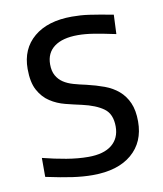

<svg xmlns="http://www.w3.org/2000/svg" viewBox="-69 -610 576 678"><g transform="rotate(-10 219.0 -271.0)"><path d="M210 11Q176 11 137.5 5.5Q99 0 43 -12V-80Q86 -69 127.5 -62Q169 -55 206 -55Q261 -55 290 -78.5Q319 -102 319 -144Q319 -189 291.5 -209Q264 -229 215 -240Q187 -246 157.5 -253.5Q128 -261 103.5 -277Q79 -293 63.5 -321.5Q48 -350 48 -398Q48 -470 97.5 -511.5Q147 -553 234 -553Q250 -553 265 -552Q280 -551 297 -548.5Q314 -546 334.5 -542.5Q355 -539 381 -534L378 -465Q331 -475 300 -480Q269 -485 243 -485Q188 -485 158.5 -463Q129 -441 129 -400Q129 -376 138 -360Q147 -344 162 -334Q177 -324 198 -318Q219 -312 243 -307Q277 -299 305.5 -288.5Q334 -278 355 -260Q376 -242 388 -215Q400 -188 400 -148Q400 -74 350 -31.5Q300 11 210 11Z"/></g></svg>

Font: Encode Sans Narrow
Style: Regular
Weight: 400
Designer: Pablo Impallari, Andres Torresi
Foundry: Pablo Impallari, Andres Torresi
Version: Version 1.000; ttfautohint (v1.00) -l 8 -r 50 -G 200 -x 14 -